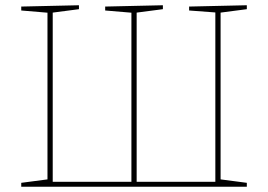

<svg xmlns="http://www.w3.org/2000/svg" viewBox="-20 -712 1021 732"><path d="M61 0V-15L168 -29L161 -21V-671L168 -663L61 -672V-687L281 -692V-677L174 -663L181 -671V-11L174 -19H487L481 -12V-671L488 -663L381 -672V-687L601 -692V-677L494 -663L501 -671V-11L494 -19H808L801 -11V-671L808 -664L701 -672V-687L921 -692V-677L814 -663L821 -671V-15L814 -29L921 -15V0Z"/></svg>

Font: Bitter Thin
Style: Regular
Weight: 100
Designer: Sol Matas, and Bitter project Authors
Foundry: Sol Matas
Version: Version 2.002